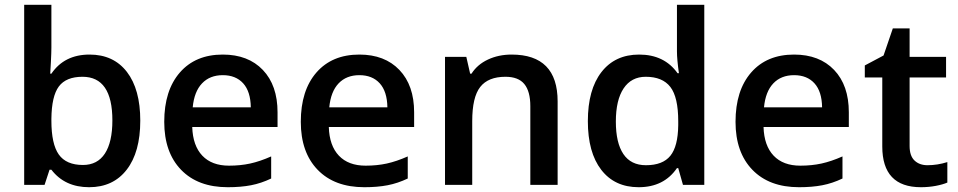

<svg xmlns="http://www.w3.org/2000/svg" viewBox="-20 -780 4042 810"><path d="M357.9 -549.8Q459 -549.8 515.4 -476.6Q571.8 -403.3 571.8 -271Q571.8 -138.2 514.6 -64.2Q457.5 9.8 356 9.8Q253.4 9.8 196.8 -64H189L168 0H82V-759.8H196.8V-579.1Q196.8 -559.1 194.8 -519.5Q192.9 -480 191.9 -469.2H196.8Q251.5 -549.8 357.9 -549.8ZM328.1 -456.1Q258.8 -456.1 228.3 -415.3Q197.8 -374.5 196.8 -278.8V-271Q196.8 -172.4 228 -128.2Q259.3 -84 330.1 -84Q391.1 -84 422.6 -132.3Q454.1 -180.7 454.1 -272Q454.1 -456.1 328.1 -456.1Z M940.9 9.8Q814.9 9.8 743.9 -63.7Q672.9 -137.2 672.9 -266.1Q672.9 -398.4 738.8 -474.1Q804.7 -549.8 919.9 -549.8Q1026.9 -549.8 1088.9 -484.9Q1150.9 -419.9 1150.9 -306.2V-244.1H791Q793.5 -165.5 833.5 -123.3Q873.5 -81.1 946.3 -81.1Q994.1 -81.1 1035.4 -90.1Q1076.7 -99.1 1124 -120.1V-26.9Q1082 -6.8 1039.1 1.5Q996.1 9.8 940.9 9.8ZM919.9 -462.9Q865.2 -462.9 832.3 -428.2Q799.3 -393.6 793 -327.1H1038.1Q1037.1 -394 1005.9 -428.5Q974.6 -462.9 919.9 -462.9Z M1517.1 9.8Q1391.1 9.8 1320.1 -63.7Q1249 -137.2 1249 -266.1Q1249 -398.4 1314.9 -474.1Q1380.9 -549.8 1496.1 -549.8Q1603 -549.8 1665 -484.9Q1727.1 -419.9 1727.1 -306.2V-244.1H1367.2Q1369.6 -165.5 1409.7 -123.3Q1449.7 -81.1 1522.5 -81.1Q1570.3 -81.1 1611.6 -90.1Q1652.8 -99.1 1700.2 -120.1V-26.9Q1658.2 -6.8 1615.2 1.5Q1572.3 9.8 1517.1 9.8ZM1496.1 -462.9Q1441.4 -462.9 1408.4 -428.2Q1375.5 -393.6 1369.1 -327.1H1614.3Q1613.3 -394 1582 -428.5Q1550.8 -462.9 1496.1 -462.9Z M2332.5 0H2217.3V-332Q2217.3 -394.5 2192.1 -425.3Q2167 -456.1 2112.3 -456.1Q2039.6 -456.1 2005.9 -413.1Q1972.2 -370.1 1972.2 -269V0H1857.4V-540H1947.3L1963.4 -469.2H1969.2Q1993.7 -507.8 2038.6 -528.8Q2083.5 -549.8 2138.2 -549.8Q2332.5 -549.8 2332.5 -352.1Z M2674.3 9.8Q2573.2 9.8 2516.6 -63.5Q2460 -136.7 2460 -269Q2460 -401.9 2517.3 -475.8Q2574.7 -549.8 2676.3 -549.8Q2782.7 -549.8 2838.4 -471.2H2844.2Q2835.9 -529.3 2835.9 -563V-759.8H2951.2V0H2861.3L2841.3 -70.8H2835.9Q2780.8 9.8 2674.3 9.8ZM2705.1 -83Q2775.9 -83 2808.1 -122.8Q2840.3 -162.6 2841.3 -252V-268.1Q2841.3 -370.1 2808.1 -413.1Q2774.9 -456.1 2704.1 -456.1Q2643.6 -456.1 2610.8 -407Q2578.1 -357.9 2578.1 -267.1Q2578.1 -177.2 2609.9 -130.1Q2641.6 -83 2705.1 -83Z M3351.1 9.8Q3225.1 9.8 3154.1 -63.7Q3083 -137.2 3083 -266.1Q3083 -398.4 3148.9 -474.1Q3214.8 -549.8 3330.1 -549.8Q3437 -549.8 3499 -484.9Q3561 -419.9 3561 -306.2V-244.1H3201.2Q3203.6 -165.5 3243.7 -123.3Q3283.7 -81.1 3356.4 -81.1Q3404.3 -81.1 3445.6 -90.1Q3486.8 -99.1 3534.2 -120.1V-26.9Q3492.2 -6.8 3449.2 1.5Q3406.2 9.8 3351.1 9.8ZM3330.1 -462.9Q3275.4 -462.9 3242.4 -428.2Q3209.5 -393.6 3203.1 -327.1H3448.2Q3447.3 -394 3416 -428.5Q3384.8 -462.9 3330.1 -462.9Z M3892.6 -83Q3934.6 -83 3976.6 -96.2V-9.8Q3957.5 -1.5 3927.5 4.2Q3897.5 9.8 3865.2 9.8Q3702.1 9.8 3702.1 -162.1V-453.1H3628.4V-503.9L3707.5 -545.9L3746.6 -660.2H3817.4V-540H3971.2V-453.1H3817.4V-164.1Q3817.4 -122.6 3838.1 -102.8Q3858.9 -83 3892.6 -83Z"/></svg>

Font: f2_52653          
Style: Regular
Weight: 600
Foundry: Ascender Corporation
Version: Version 1.10